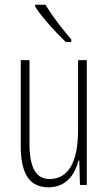

<svg xmlns="http://www.w3.org/2000/svg" viewBox="-20 -784 458 814"><path d="M173 -764H129V-756C160 -707 220 -643 259 -606H282V-617C245 -661 205 -710 173 -764ZM348 -529H311V-233C311 -90 266 -25 190 -25C135 -25 105 -70 105 -174V-529H68V-165C68 -49 104 10 185 10C264 10 298 -47 313 -104H316L319 0H348Z"/></svg>

Font: Noto Sans Thai Looped ExtraCondensed ExtraLight
Style: Regular
Weight: 200
Width: 2
Designer: Sasikarn Vongin, Ben Mitchell
Foundry: The Fontpad Ltd
Version: Version 1.001